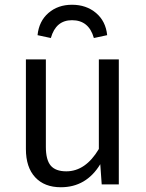

<svg xmlns="http://www.w3.org/2000/svg" viewBox="-20 -776 615 808"><path d="M283 -756Q343 -756 384 -721.5Q425 -687 431 -628L375 -616Q354 -691 283 -691Q215 -691 194 -616L138 -628Q144 -687 184 -721.5Q224 -756 283 -756ZM480 -526V0H408L402 -85Q343 12 236 12Q167 12 128 -30Q89 -72 89 -149V-526H173V-158Q173 -103 193.5 -79Q214 -55 259 -55Q340 -55 396 -149V-526Z"/></svg>

Font: FiraGO Book
Style: Regular
Weight: 350
Designer: bBox Type
Foundry: bBox Type GmbH
Version: Version 1.001;PS 001.001;hotconv 1.0.88;makeotf.lib2.5.64775